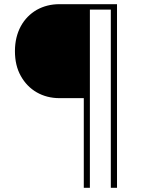

<svg xmlns="http://www.w3.org/2000/svg" viewBox="-20 -670 685 923"><path d="M542.5 -649.9H265.6C225.1 -649.9 189 -640.6 156.7 -622.6C92.3 -585.4 51.8 -516.1 51.8 -424.3C51.8 -378.4 61 -338.4 80.1 -304.7C117.7 -236.8 185.1 -198.2 265.6 -198.2H382.8V232.9H412.1V-624H512.7V232.9H542.5Z"/></svg>

Font: Estedad Thin
Style: Regular
Weight: 100
Designer: Amin Abedi
Version: Version 7.3